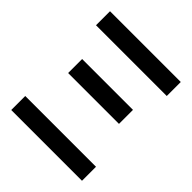

<svg xmlns="http://www.w3.org/2000/svg" viewBox="-192 -837 969 969"><g transform="rotate(45 292.5 -352.5)"><path d="M40 -605V-705H545V-605ZM40 0V-100H545V0ZM111 -335V-435H474V-335Z"/></g></svg>

Font: TikTok Sans 24pt Medium
Style: Regular
Weight: 500
Version: Version 4.000